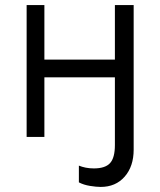

<svg xmlns="http://www.w3.org/2000/svg" viewBox="-20 -540 632 757"><path d="M433 32Q433 82 414 103Q395 124 350 124Q333 124 318 121Q303 118 291 113V179Q310 189 335 193Q360 197 377 197Q436 197 471.5 156.5Q507 116 507 50V-520H433V-305H155V-520H85V0H155V-235H433Z"/></svg>

Font: Fixel Variable
Style: Regular
Weight: 100
Width: 3
Designer: AlfaBravo + MacPaw
Foundry: Kyrylo Tkachov, Marchela Mozhyna, Serhii Makarenko, Maria Weinstein, Zakhar Kryvoshyya
Version: Version 1.211